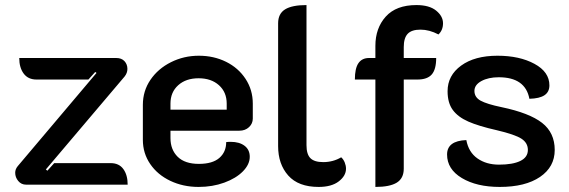

<svg xmlns="http://www.w3.org/2000/svg" viewBox="-20 -729 2246 758"><path d="M40 -47Q40 -61 50 -73L361 -441L356 -445L329 -415H124Q91 -415 73.5 -438.5Q56 -462 56 -500H439Q460 -500 471.5 -487.5Q483 -475 483 -457Q483 -441 472 -427L161 -60L167 -55L194 -85H417Q450 -85 467 -61.5Q484 -38 484 0H83Q64 0 52 -14.5Q40 -29 40 -47Z M544 -177V-315Q544 -370 574 -414Q604 -458 655 -483.5Q706 -509 765 -509Q824 -509 872.5 -485Q921 -461 949.5 -417.5Q978 -374 978 -320V-261Q978 -241 963 -227Q948 -213 925 -213H653V-184Q653 -138 681.5 -110Q710 -82 765 -82Q819 -82 846 -105.5Q873 -129 873 -168Q879 -169 891 -169Q925 -169 945.5 -153.5Q966 -138 966 -110Q966 -80 939 -52.5Q912 -25 865.5 -8Q819 9 764 9Q703 9 652.5 -15Q602 -39 573 -81.5Q544 -124 544 -177ZM875 -296V-320Q875 -365 844.5 -392.5Q814 -420 764 -420Q714 -420 683.5 -392.5Q653 -365 653 -320V-296Z M1078 -152V-637Q1078 -675 1105.5 -692Q1133 -709 1190 -709V-156Q1190 -120 1205.5 -104.5Q1221 -89 1256 -89Q1295 -89 1327 -108Q1336 -100 1341 -87.5Q1346 -75 1346 -63Q1346 -35 1317.5 -13Q1289 9 1238 9Q1158 9 1118 -36Q1078 -81 1078 -152Z M1462 -415H1381Q1381 -459 1395 -479.5Q1409 -500 1437 -500H1462V-548Q1462 -618 1503 -663.5Q1544 -709 1624 -709Q1675 -709 1702 -687Q1729 -665 1729 -637Q1729 -610 1711 -593Q1675 -612 1640 -612Q1605 -612 1589.5 -595.5Q1574 -579 1574 -543V-500H1702Q1702 -455 1684.5 -435Q1667 -415 1628 -415H1574V-63Q1574 -25 1546.5 -8Q1519 9 1462 9Z M1745 -119Q1745 -173 1821 -176Q1830 -128 1865 -103.5Q1900 -79 1950 -79Q2004 -79 2034 -93.5Q2064 -108 2064 -137Q2064 -165 2038.5 -181.5Q2013 -198 1941 -215Q1870 -231 1829 -249Q1788 -267 1767.5 -295Q1747 -323 1747 -369Q1747 -431 1800.5 -470Q1854 -509 1944 -509Q2031 -509 2090 -477Q2149 -445 2149 -392Q2149 -366 2129.5 -353Q2110 -340 2070 -339Q2054 -424 1949 -424Q1908 -424 1880.5 -409Q1853 -394 1853 -370Q1853 -345 1877.5 -331.5Q1902 -318 1960 -306Q2070 -283 2120 -244Q2170 -205 2170 -137Q2170 -70 2112 -30.5Q2054 9 1953 9Q1862 9 1803.5 -26Q1745 -61 1745 -119Z"/></svg>

Font: K2D SemiBold
Style: Regular
Weight: 600
Designer: Katatrad Aksorn Co.,Ltd.
Foundry: Cadson Demak Co.,Ltd.
Version: Version 1.000; ttfautohint (v1.6)